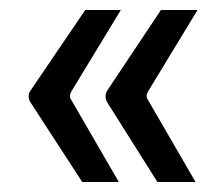

<svg xmlns="http://www.w3.org/2000/svg" viewBox="-20 -446 438 383"><path d="M42 -240Q32 -254 42 -267L150 -426H221L122 -263Q117 -254 122 -247L217 -83H144ZM195 -240Q186 -254 195 -267L301 -426H374L275 -263Q270 -254 275 -247L370 -83H294Z"/></svg>

Font: Gemunu Libre Medium
Style: Regular
Weight: 500
Designer: Puspanada Ekanayake, Sola Matas, Pathum Egodawatta, Kosala Senevirathne
Foundry: mooniak
Version: Version 1.100